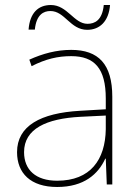

<svg xmlns="http://www.w3.org/2000/svg" viewBox="-20 -736 551 766"><path d="M94 -618H119C125 -678 154 -692 181 -692C239 -692 260 -617 328 -617C378 -617 414 -651 419 -716H394C388 -655 358 -641 329 -641C275 -641 249 -716 183 -716C132 -716 99 -684 94 -618ZM264 -537C205 -537 150 -522 97 -498L106 -472C163 -501 211 -512 264 -512C357 -512 402 -463 402 -343V-300L299 -294C142 -285 48 -234 48 -129C48 -45 102 10 208 10C316 10 372 -42 400 -103H402L406 0H428V-350C428 -480 373 -537 264 -537ZM301 -270 402 -275V-220C400 -99 341 -15 208 -15C123 -15 76 -58 76 -129C76 -222 165 -263 301 -270Z"/></svg>

Font: Noto Sans Gurmukhi UI Thin
Style: Regular
Weight: 100
Designer: Jelle Bosma - Monotype Design Team
Foundry: Monotype Imaging Inc.
Version: Version 2.004